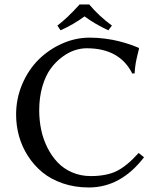

<svg xmlns="http://www.w3.org/2000/svg" viewBox="-20 -826 717 856"><path d="M377.9 -806.2Q418.5 -756.8 479 -711.9L462.9 -690.9Q402.3 -719.2 356.9 -752.9Q306.2 -715.8 250 -690.9L235.8 -711.9Q279.8 -745.1 335 -806.2ZM379.9 -658.2Q414.1 -658.2 449.2 -653.6Q484.4 -648.9 509.8 -642.3Q535.2 -635.7 555.9 -628.9Q576.7 -622.1 587.4 -617.2L598.1 -612.8L600.1 -609.9L593.8 -585L588.9 -563.5Q587.4 -557.6 585.4 -546.4Q583.5 -535.2 582.3 -524.7Q581.1 -514.2 580.1 -499L569.8 -498Q513.7 -610.8 366.2 -610.8Q340.3 -610.8 312.7 -601.8Q285.2 -592.8 256.6 -571.5Q228 -550.3 205.6 -519.5Q183.1 -488.8 168.9 -440.4Q154.8 -392.1 154.8 -334Q154.8 -289.6 163.6 -247.6Q172.4 -205.6 191.2 -168Q210 -130.4 236.8 -102.1Q263.7 -73.7 301.8 -57.4Q339.8 -41 384.8 -41Q454.1 -41 499.5 -63Q544.9 -85 598.1 -144L622.1 -125Q519 9.8 376 9.8Q313.5 9.8 260 -8.5Q206.5 -26.9 168.7 -58.1Q130.9 -89.4 104.2 -131.1Q77.6 -172.9 64.7 -219.5Q51.8 -266.1 51.8 -314.9Q51.8 -386.7 79.3 -451.2Q106.9 -515.6 152.3 -560.5Q197.8 -605.5 257.3 -631.8Q316.9 -658.2 379.9 -658.2Z"/></svg>

Font: Linux Biolinum G
Style: Regular
Weight: 400
Designer: Philipp H. Poll
Foundry: Philipp H. Poll
Version: Version 1.1.0 ; ttfautohint (v1.6)